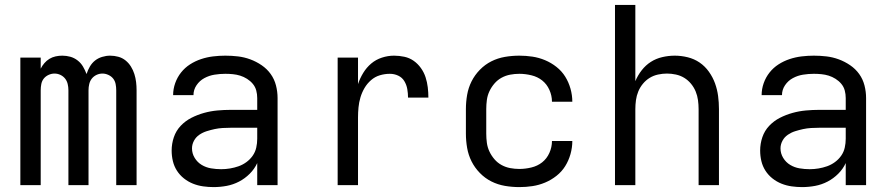

<svg xmlns="http://www.w3.org/2000/svg" viewBox="-20 -755 3640 783"><path d="M63 0V-520H146V-475Q152 -487 161 -497.5Q170 -508 181.5 -515Q193 -522 206.5 -525Q220 -528 234 -528Q234 -528 234 -528Q234 -528 234 -528Q251 -528 267 -523.5Q283 -519 296.5 -508.5Q310 -498 318.5 -483.5Q327 -469 333 -453Q338 -469 346.5 -483.5Q355 -498 367.5 -508Q380 -518 396.5 -523Q413 -528 429 -528Q429 -528 429 -528Q429 -528 429 -528Q446 -528 462.5 -523.5Q479 -519 492 -508.5Q505 -498 514 -483.5Q523 -469 528 -453Q533 -437 535 -420.5Q537 -404 537 -387V0H454V-387Q454 -400 451.5 -412.5Q449 -425 441.5 -434.5Q434 -444 422 -449.5Q410 -455 398 -455Q385 -455 373.5 -449.5Q362 -444 354.5 -434.5Q347 -425 344 -412.5Q341 -400 341 -387V0H259V-387Q259 -400 256 -412.5Q253 -425 245.5 -434.5Q238 -444 226.5 -449.5Q215 -455 202 -455Q190 -455 178 -449.5Q166 -444 158.5 -434.5Q151 -425 148.5 -412.5Q146 -400 146 -387V0Z M851 8Q830 8 808.5 5Q787 2 767 -6Q747 -14 730 -27.5Q713 -41 701.5 -59Q690 -77 685 -98Q680 -119 680 -141Q680 -169 689 -195.5Q698 -222 717 -242Q736 -262 760.5 -274.5Q785 -287 812 -294.5Q839 -302 866.5 -304.5Q894 -307 921 -307H1029V-355Q1029 -371 1025 -386Q1021 -401 1011 -413Q1001 -425 987.5 -433.5Q974 -442 959.5 -446.5Q945 -451 929.5 -452.5Q914 -454 899 -454Q877 -454 855 -450.5Q833 -447 813.5 -436.5Q794 -426 781.5 -407.5Q769 -389 769 -367Q769 -367 769 -367Q769 -367 769 -367H686Q686 -367 686 -367Q686 -367 686 -367Q686 -392 694.5 -416Q703 -440 718.5 -459.5Q734 -479 755 -492.5Q776 -506 800 -514Q824 -522 849 -525Q874 -528 899 -528Q925 -528 950.5 -525Q976 -522 1000.5 -513Q1025 -504 1047 -489Q1069 -474 1084 -453Q1099 -432 1105.5 -406.5Q1112 -381 1112 -355V0H1029V-90Q1018 -66 998.5 -46.5Q979 -27 955 -14.5Q931 -2 904.5 3Q878 8 851 8ZM882 -65Q900 -65 918 -68Q936 -71 953 -77Q970 -83 985 -94Q1000 -105 1010.5 -120Q1021 -135 1025 -153Q1029 -171 1029 -189V-234H921Q905 -234 888 -233Q871 -232 855 -228.5Q839 -225 823 -220Q807 -215 793 -205.5Q779 -196 771 -181Q763 -166 763 -150Q763 -129 774 -111Q785 -93 802.5 -82.5Q820 -72 840.5 -68.5Q861 -65 882 -65Z M1357 0V-520H1440V-412Q1448 -436 1461.5 -458Q1475 -480 1494 -496Q1513 -512 1537.5 -520Q1562 -528 1587 -528Q1608 -528 1629 -523.5Q1650 -519 1667 -507Q1684 -495 1696.5 -477.5Q1709 -460 1715.5 -440Q1722 -420 1724.5 -399Q1727 -378 1727 -357H1644Q1644 -374 1641 -391.5Q1638 -409 1629 -424Q1620 -439 1604 -446.5Q1588 -454 1570 -454Q1549 -454 1529 -448Q1509 -442 1493 -428Q1477 -414 1466.5 -396Q1456 -378 1450 -358Q1444 -338 1442 -317Q1440 -296 1440 -276V0Z M2098 8Q2068 8 2039 3Q2010 -2 1984 -15Q1958 -28 1937 -49.5Q1916 -71 1903 -97Q1890 -123 1885 -152Q1880 -181 1880 -210V-310Q1880 -339 1885 -368Q1890 -397 1903 -423Q1916 -449 1937 -470.5Q1958 -492 1984 -505Q2010 -518 2039 -523Q2068 -528 2098 -528Q2125 -528 2151.5 -524Q2178 -520 2203 -509.5Q2228 -499 2249.5 -482Q2271 -465 2285 -442.5Q2299 -420 2306.5 -393.5Q2314 -367 2314 -340Q2314 -340 2314 -340Q2314 -340 2314 -340H2231Q2231 -340 2231 -340Q2231 -340 2231 -340Q2231 -365 2220.5 -388.5Q2210 -412 2191 -427Q2172 -442 2147 -448Q2122 -454 2098 -454Q2079 -454 2060.5 -450.5Q2042 -447 2025.5 -438Q2009 -429 1996.5 -414.5Q1984 -400 1976 -383Q1968 -366 1965.5 -347.5Q1963 -329 1963 -310V-210Q1963 -191 1965.5 -172.5Q1968 -154 1976 -137Q1984 -120 1996.5 -105.5Q2009 -91 2025.5 -82Q2042 -73 2060.5 -69.5Q2079 -66 2098 -66Q2122 -66 2147 -72Q2172 -78 2191 -93Q2210 -108 2220.5 -131.5Q2231 -155 2231 -180Q2231 -180 2231 -180Q2231 -180 2231 -180H2314Q2314 -180 2314 -180Q2314 -180 2314 -180Q2314 -153 2306.5 -126.5Q2299 -100 2285 -77.5Q2271 -55 2249.5 -38Q2228 -21 2203 -10.5Q2178 0 2151.5 4Q2125 8 2098 8Z M2488 0V-735H2571V-424Q2581 -448 2597 -468.5Q2613 -489 2634 -502.5Q2655 -516 2680.5 -522Q2706 -528 2732 -528Q2758 -528 2784.5 -521.5Q2811 -515 2833 -500Q2855 -485 2871 -462.5Q2887 -440 2896 -415Q2905 -390 2908.5 -363.5Q2912 -337 2912 -310V0H2829V-310Q2829 -328 2826.5 -346.5Q2824 -365 2817 -382Q2810 -399 2798 -413.5Q2786 -428 2770.5 -437.5Q2755 -447 2736.5 -451Q2718 -455 2700 -455Q2682 -455 2663.5 -451Q2645 -447 2629.5 -437.5Q2614 -428 2602 -413.5Q2590 -399 2583 -382Q2576 -365 2573.5 -346.5Q2571 -328 2571 -310V0Z M3251 8Q3230 8 3208.5 5Q3187 2 3167 -6Q3147 -14 3130 -27.5Q3113 -41 3101.5 -59Q3090 -77 3085 -98Q3080 -119 3080 -141Q3080 -169 3089 -195.5Q3098 -222 3117 -242Q3136 -262 3160.5 -274.5Q3185 -287 3212 -294.5Q3239 -302 3266.5 -304.5Q3294 -307 3321 -307H3429V-355Q3429 -371 3425 -386Q3421 -401 3411 -413Q3401 -425 3387.5 -433.5Q3374 -442 3359.5 -446.5Q3345 -451 3329.5 -452.5Q3314 -454 3299 -454Q3277 -454 3255 -450.5Q3233 -447 3213.5 -436.5Q3194 -426 3181.5 -407.5Q3169 -389 3169 -367Q3169 -367 3169 -367Q3169 -367 3169 -367H3086Q3086 -367 3086 -367Q3086 -367 3086 -367Q3086 -392 3094.5 -416Q3103 -440 3118.5 -459.5Q3134 -479 3155 -492.5Q3176 -506 3200 -514Q3224 -522 3249 -525Q3274 -528 3299 -528Q3325 -528 3350.5 -525Q3376 -522 3400.5 -513Q3425 -504 3447 -489Q3469 -474 3484 -453Q3499 -432 3505.5 -406.5Q3512 -381 3512 -355V0H3429V-90Q3418 -66 3398.5 -46.5Q3379 -27 3355 -14.5Q3331 -2 3304.5 3Q3278 8 3251 8ZM3282 -65Q3300 -65 3318 -68Q3336 -71 3353 -77Q3370 -83 3385 -94Q3400 -105 3410.5 -120Q3421 -135 3425 -153Q3429 -171 3429 -189V-234H3321Q3305 -234 3288 -233Q3271 -232 3255 -228.5Q3239 -225 3223 -220Q3207 -215 3193 -205.5Q3179 -196 3171 -181Q3163 -166 3163 -150Q3163 -129 3174 -111Q3185 -93 3202.5 -82.5Q3220 -72 3240.5 -68.5Q3261 -65 3282 -65Z"/></svg>

Font: Zed Mono Extended
Style: Regular
Weight: 400
Width: 7
Monospace: yes
Designer: Belleve Invis
Foundry: Belleve Invis
Version: Version 1.0.0; ttfautohint (v1.8.4)